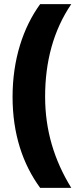

<svg xmlns="http://www.w3.org/2000/svg" viewBox="-20 -754 376 932"><path d="M41 -284C41 -105 90 42 175 158H326C243 23 199 -121 199 -285C199 -454 239 -606 326 -734H175C92 -620 41 -465 41 -284Z"/></svg>

Font: Noto Sans Thai Looped Condensed Black
Style: Regular
Weight: 900
Width: 3
Designer: Sasikarn Vongin, Ben Mitchell
Foundry: The Fontpad Ltd
Version: Version 1.001